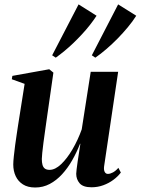

<svg xmlns="http://www.w3.org/2000/svg" viewBox="-20 -822 626 854"><path d="M136.5 12Q103.5 12 82 -1.8Q60.5 -15.5 49.8 -38.5Q39 -61.5 39 -90.5Q39 -103.5 41.5 -127Q44 -150.5 47.5 -177.2Q51 -204 54.8 -227.8Q58.5 -251.5 60.5 -265.5L89.5 -449L32.5 -469.5L35 -484.5L199 -514L217.5 -499L186 -279Q183.5 -261 180 -236.2Q176.5 -211.5 173.2 -186.8Q170 -162 168 -142.5Q166 -123 166 -115Q166 -99.5 169 -88.8Q172 -78 179.5 -72.2Q187 -66.5 200.5 -66.5Q225.5 -66.5 252 -91.8Q278.5 -117 302.5 -158Q326.5 -199 343.5 -246.5L383.5 -502.5H505.5L443 -82Q441 -66 445.8 -57.2Q450.5 -48.5 460 -48.5Q470 -48.5 482.5 -55.2Q495 -62 506.5 -75.5L517.5 -54.5Q504.5 -37 484.2 -22Q464 -7 439.2 2Q414.5 11 387 11Q349.5 11 334.2 -6.8Q319 -24.5 319 -49Q319 -54.5 320.8 -69.5Q322.5 -84.5 325.5 -104.5Q328.5 -124.5 331.8 -145.2Q335 -166 337.5 -182.5H336Q321 -144 301 -109Q281 -74 256 -46.8Q231 -19.5 201.2 -3.8Q171.5 12 136.5 12ZM228 -565.5 212 -576 329.5 -802.5 409.5 -752Q396.5 -732 380.2 -711.2Q364 -690.5 345.2 -670.2Q326.5 -650 306.8 -631Q287 -612 267 -595.5Q247 -579 228 -565.5ZM404 -565.5 388.5 -576 505.5 -802.5 586 -752Q570 -726.5 548.5 -700.8Q527 -675 502.8 -650.2Q478.5 -625.5 453.2 -603.8Q428 -582 404 -565.5Z"/></svg>

Font: Merriweather 144pt SemiBold
Style: Italic
Weight: 600
Italic angle: -7.8°
Version: Version 2.101